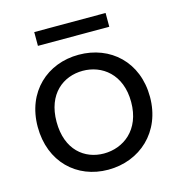

<svg xmlns="http://www.w3.org/2000/svg" viewBox="-107 -811 855 915"><g transform="rotate(-15 320.0 -353.5)"><path d="M144 -648H496V-716H144ZM597 -275C597 -448 476 -557 320 -557C165 -557 43 -448 43 -275C43 -102 161 9 316 9C472 9 597 -102 597 -275ZM136 -275C136 -413 223 -478 319 -478C413 -478 504 -413 504 -275C504 -136 411 -71 316 -71C221 -71 136 -136 136 -275Z"/></g></svg>

Font: Matrixport Regular
Style: Regular
Weight: 400
Designer: Ninad Kale (Devanagari), Jonny Pinhorn (Latin)
Foundry: Indian Type Foundry
Version: Version 3.200;PS 1.000;hotconv 16.6.54;makeotf.lib2.5.65590